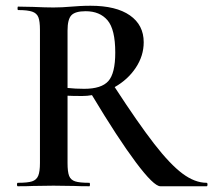

<svg xmlns="http://www.w3.org/2000/svg" viewBox="-20 -648 742 668"><path d="M699 0H538Q515 0 452.5 -83.5Q390 -167 300 -317Q284 -314 266 -314Q230 -314 215 -315V-81Q215 -50 220.5 -36Q226 -22 241.5 -17Q257 -12 291 -12Q293 -12 293 -6Q293 0 291 0Q258 0 239 -1L166 -2L95 -1Q76 0 42 0Q39 0 39 -6Q39 -12 42 -12Q76 -12 91.5 -17Q107 -22 113 -36.5Q119 -51 119 -81V-544Q119 -574 113.5 -588Q108 -602 92 -607.5Q76 -613 43 -613Q41 -613 41 -619Q41 -625 43 -625L95 -624Q139 -622 166 -622Q196 -622 229 -625Q241 -626 258 -627Q275 -628 295 -628Q384 -628 432 -594.5Q480 -561 480 -501Q480 -454 452.5 -412.5Q425 -371 379 -345Q461 -219 516.5 -147.5Q572 -76 615 -44Q658 -12 699 -12Q702 -12 702 -6Q702 0 699 0ZM273 -339Q333 -339 357 -366Q381 -393 381 -465Q381 -546 354 -577.5Q327 -609 278 -609Q242 -609 228.5 -595Q215 -581 215 -542V-342Q242 -339 273 -339Z"/></svg>

Font: Cormorant SC SemiBold
Style: Regular
Weight: 600
Designer: Christian Thalmann (Catharsis Fonts)
Version: Version 3.000